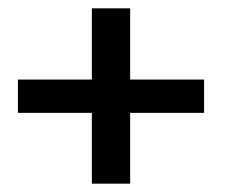

<svg xmlns="http://www.w3.org/2000/svg" viewBox="-20 -591 547 461"><path d="M292.5 -320V-190V-150H200.5V-190V-320H63H23V-400H63H200.5V-531V-571H292.5V-531V-400H430H470V-320H430Z"/></svg>

Font: Nordica Plus
Style: NordicaClassicLtExt
Weight: 300
Version: Version 1.01